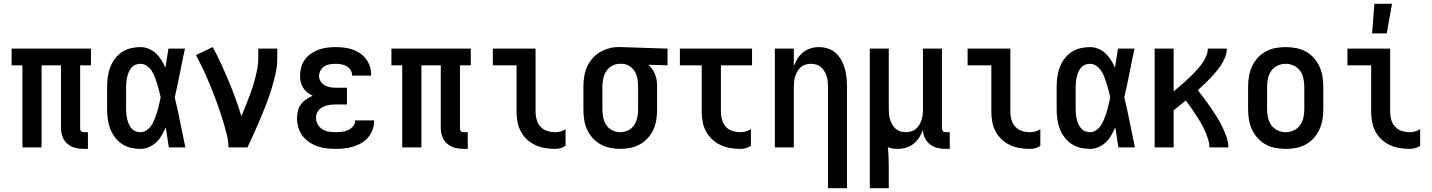

<svg xmlns="http://www.w3.org/2000/svg" viewBox="-20 -776 7540 1011"><path d="M443 8H423Q399 8 376.5 2.5Q354 -3 336 -18Q318 -33 309.5 -55.5Q301 -78 301 -101V-432H199V0H98V-432H41V-520H459V-432H402V-101Q402 -97 403 -92.5Q404 -88 407 -85Q410 -82 414 -81Q418 -80 423 -80H443Z M720 8Q694 8 668.5 2Q643 -4 621.5 -18.5Q600 -33 584.5 -54Q569 -75 560 -99Q551 -123 547.5 -148.5Q544 -174 544 -200V-320Q544 -346 547.5 -371.5Q551 -397 560 -421Q569 -445 584.5 -466Q600 -487 621.5 -501.5Q643 -516 668.5 -522Q694 -528 720 -528Q742 -528 763.5 -519Q785 -510 801.5 -494.5Q818 -479 830 -459.5Q842 -440 851 -420Q855 -445 859 -470Q863 -495 867 -520H954Q940 -456 927.5 -391.5Q915 -327 900 -263Q916 -198 929 -132Q942 -66 956 0H869Q865 -26 861 -52.5Q857 -79 853 -105Q843 -84 831.5 -63.5Q820 -43 803 -27Q786 -11 764.5 -1.5Q743 8 720 8ZM720 -80Q734 -80 746.5 -87Q759 -94 768.5 -104.5Q778 -115 784.5 -128Q791 -141 796 -154Q801 -167 805.5 -180.5Q810 -194 813.5 -208Q817 -222 820 -236Q823 -250 826 -264Q822 -282 817.5 -299.5Q813 -317 807.5 -334.5Q802 -352 795.5 -369.5Q789 -387 779 -402.5Q769 -418 753.5 -429Q738 -440 720 -440Q706 -440 693.5 -435Q681 -430 672.5 -420Q664 -410 658.5 -397.5Q653 -385 650 -372.5Q647 -360 645.5 -346.5Q644 -333 644 -320V-200Q644 -187 645.5 -173.5Q647 -160 650 -147.5Q653 -135 658.5 -122.5Q664 -110 672.5 -100Q681 -90 693.5 -85Q706 -80 720 -80Z M1183 0Q1183 -32 1175 -64Q1167 -96 1158 -127Q1149 -158 1138.5 -188.5Q1128 -219 1117 -249.5Q1106 -280 1093.5 -310Q1081 -340 1068.5 -369.5Q1056 -399 1041.5 -428Q1027 -457 1012 -486L1100 -528Q1124 -485 1144.5 -440Q1165 -395 1184 -349.5Q1203 -304 1220 -257.5Q1237 -211 1251 -164Q1261 -188 1271 -212.5Q1281 -237 1290.5 -262Q1300 -287 1308.5 -312.5Q1317 -338 1323.5 -363.5Q1330 -389 1335 -415Q1340 -441 1340 -468V-520H1440V-468Q1440 -427 1430.5 -386Q1421 -345 1409 -305.5Q1397 -266 1382 -227.5Q1367 -189 1351 -151Q1335 -113 1318 -75Q1301 -37 1283 0Z M1747 8Q1723 8 1698.5 5Q1674 2 1651 -6Q1628 -14 1607.5 -28Q1587 -42 1572.5 -61.5Q1558 -81 1551 -105Q1544 -129 1544 -153Q1544 -172 1548.5 -191.5Q1553 -211 1564.5 -226.5Q1576 -242 1592.5 -253Q1609 -264 1626 -272Q1611 -279 1598 -289.5Q1585 -300 1576 -314Q1567 -328 1563.5 -344.5Q1560 -361 1560 -377Q1560 -400 1566 -422Q1572 -444 1585.5 -462.5Q1599 -481 1618 -494Q1637 -507 1658 -514.5Q1679 -522 1701.5 -525Q1724 -528 1747 -528Q1769 -528 1791 -525.5Q1813 -523 1834 -516Q1855 -509 1874 -496.5Q1893 -484 1906.5 -466.5Q1920 -449 1927 -428Q1934 -407 1934 -385V-378H1834V-381Q1834 -395 1825.5 -408Q1817 -421 1804 -428Q1791 -435 1776.5 -437.5Q1762 -440 1747 -440Q1732 -440 1716.5 -437.5Q1701 -435 1688.5 -427Q1676 -419 1668 -405Q1660 -391 1660 -376Q1660 -361 1668.5 -347.5Q1677 -334 1690.5 -326.5Q1704 -319 1719.5 -316.5Q1735 -314 1750 -314H1807V-226H1750Q1738 -226 1726 -225Q1714 -224 1702.5 -221Q1691 -218 1680 -212.5Q1669 -207 1660.5 -198.5Q1652 -190 1648 -178.5Q1644 -167 1644 -155Q1644 -137 1653.5 -120.5Q1663 -104 1678 -95Q1693 -86 1711 -83Q1729 -80 1747 -80Q1764 -80 1780.5 -82Q1797 -84 1812 -90.5Q1827 -97 1838.5 -110.5Q1850 -124 1850 -140V-142H1950V-138Q1950 -114 1941.5 -92Q1933 -70 1918 -52Q1903 -34 1882.5 -22.5Q1862 -11 1839.5 -4Q1817 3 1793.5 5.5Q1770 8 1747 8Z M2443 8H2423Q2399 8 2376.5 2.5Q2354 -3 2336 -18Q2318 -33 2309.5 -55.5Q2301 -78 2301 -101V-432H2199V0H2098V-432H2041V-520H2459V-432H2402V-101Q2402 -97 2403 -92.5Q2404 -88 2407 -85Q2410 -82 2414 -81Q2418 -80 2423 -80H2443Z M2903 8Q2876 8 2849.5 3.5Q2823 -1 2799 -12Q2775 -23 2755 -41.5Q2735 -60 2722.5 -83.5Q2710 -107 2705 -133.5Q2700 -160 2700 -187V-432H2575V-520H2800V-187Q2800 -166 2806 -145Q2812 -124 2826.5 -108.5Q2841 -93 2861.5 -86.5Q2882 -80 2903 -80Q2918 -80 2932 -84Q2946 -88 2958 -96V-8Q2946 0 2932 4Q2918 8 2903 8Z M3246 8Q3219 8 3192.5 2.5Q3166 -3 3142.5 -16Q3119 -29 3100.5 -49.5Q3082 -70 3071 -94.5Q3060 -119 3056 -146Q3052 -173 3052 -200V-320Q3052 -346 3056 -372Q3060 -398 3070 -421.5Q3080 -445 3097 -465.5Q3114 -486 3136 -499.5Q3158 -513 3183 -520.5Q3208 -528 3234 -528H3250L3495 -520V-432L3394 -435Q3406 -425 3415 -411.5Q3424 -398 3430 -383Q3436 -368 3438 -352Q3440 -336 3440 -320V-200Q3440 -173 3436 -146Q3432 -119 3421 -94.5Q3410 -70 3391.5 -49.5Q3373 -29 3349.5 -16Q3326 -3 3299.5 2.5Q3273 8 3246 8ZM3246 -80Q3268 -80 3287.5 -89.5Q3307 -99 3319 -117Q3331 -135 3335.5 -156.5Q3340 -178 3340 -200V-320Q3340 -340 3336.5 -360.5Q3333 -381 3323 -398.5Q3313 -416 3295.5 -427.5Q3278 -439 3257 -440H3243Q3222 -440 3203 -429.5Q3184 -419 3172.5 -401Q3161 -383 3156.5 -362Q3152 -341 3152 -320V-200Q3152 -178 3156.5 -156.5Q3161 -135 3173 -117Q3185 -99 3204.5 -89.5Q3224 -80 3246 -80Z M3879 8Q3852 8 3825.5 3.5Q3799 -1 3775 -12Q3751 -23 3731 -41.5Q3711 -60 3698 -83.5Q3685 -107 3680 -133.5Q3675 -160 3675 -187V-432H3560V-520H3940V-432H3776V-187Q3776 -166 3782 -145Q3788 -124 3802 -108.5Q3816 -93 3837 -86.5Q3858 -80 3879 -80Q3893 -80 3907 -84Q3921 -88 3934 -96V-8Q3921 0 3907 4Q3893 8 3879 8Z M4340 215V-320Q4340 -334 4338.5 -348Q4337 -362 4332.5 -375.5Q4328 -389 4320.5 -401.5Q4313 -414 4302.5 -423Q4292 -432 4278 -436Q4264 -440 4250 -440Q4236 -440 4222 -436Q4208 -432 4197.5 -423Q4187 -414 4179.5 -401.5Q4172 -389 4167.5 -375.5Q4163 -362 4161.5 -348Q4160 -334 4160 -320V0H4060V-520H4160V-428Q4168 -449 4180 -468Q4192 -487 4209.5 -501Q4227 -515 4248.5 -521.5Q4270 -528 4292 -528Q4316 -528 4339.5 -520.5Q4363 -513 4380.5 -497Q4398 -481 4410 -459.5Q4422 -438 4428.5 -415Q4435 -392 4437.5 -368Q4440 -344 4440 -320V215Z M4560 215V-520H4660V-200Q4660 -186 4661.5 -172Q4663 -158 4667.5 -144.5Q4672 -131 4679.5 -118.5Q4687 -106 4697.5 -97Q4708 -88 4722 -84Q4736 -80 4750 -80Q4764 -80 4778 -84Q4792 -88 4802.5 -97Q4813 -106 4820.5 -118.5Q4828 -131 4832.5 -144.5Q4837 -158 4838.5 -172Q4840 -186 4840 -200V-520H4940V-101Q4940 -97 4941.5 -92.5Q4943 -88 4945.5 -85Q4948 -82 4952.5 -81Q4957 -80 4961 -80H4981V8H4961Q4939 8 4917 3Q4895 -2 4877.5 -15.5Q4860 -29 4850 -49.5Q4840 -70 4840 -92Q4832 -71 4820 -52Q4808 -33 4790.5 -19Q4773 -5 4751.5 1.5Q4730 8 4708 8Q4694 8 4681 6Q4668 4 4655 -1Q4658 26 4659 53Q4660 80 4660 108V215Z M5403 8Q5376 8 5349.5 3.5Q5323 -1 5299 -12Q5275 -23 5255 -41.5Q5235 -60 5222.5 -83.5Q5210 -107 5205 -133.5Q5200 -160 5200 -187V-432H5075V-520H5300V-187Q5300 -166 5306 -145Q5312 -124 5326.5 -108.5Q5341 -93 5361.5 -86.5Q5382 -80 5403 -80Q5418 -80 5432 -84Q5446 -88 5458 -96V-8Q5446 0 5432 4Q5418 8 5403 8Z M5720 8Q5694 8 5668.5 2Q5643 -4 5621.5 -18.5Q5600 -33 5584.5 -54Q5569 -75 5560 -99Q5551 -123 5547.5 -148.5Q5544 -174 5544 -200V-320Q5544 -346 5547.5 -371.5Q5551 -397 5560 -421Q5569 -445 5584.5 -466Q5600 -487 5621.5 -501.5Q5643 -516 5668.5 -522Q5694 -528 5720 -528Q5742 -528 5763.5 -519Q5785 -510 5801.5 -494.5Q5818 -479 5830 -459.5Q5842 -440 5851 -420Q5855 -445 5859 -470Q5863 -495 5867 -520H5954Q5940 -456 5927.5 -391.5Q5915 -327 5900 -263Q5916 -198 5929 -132Q5942 -66 5956 0H5869Q5865 -26 5861 -52.5Q5857 -79 5853 -105Q5843 -84 5831.5 -63.5Q5820 -43 5803 -27Q5786 -11 5764.5 -1.5Q5743 8 5720 8ZM5720 -80Q5734 -80 5746.5 -87Q5759 -94 5768.5 -104.5Q5778 -115 5784.5 -128Q5791 -141 5796 -154Q5801 -167 5805.5 -180.5Q5810 -194 5813.5 -208Q5817 -222 5820 -236Q5823 -250 5826 -264Q5822 -282 5817.5 -299.5Q5813 -317 5807.5 -334.5Q5802 -352 5795.5 -369.5Q5789 -387 5779 -402.5Q5769 -418 5753.5 -429Q5738 -440 5720 -440Q5706 -440 5693.5 -435Q5681 -430 5672.5 -420Q5664 -410 5658.5 -397.5Q5653 -385 5650 -372.5Q5647 -360 5645.5 -346.5Q5644 -333 5644 -320V-200Q5644 -187 5645.5 -173.5Q5647 -160 5650 -147.5Q5653 -135 5658.5 -122.5Q5664 -110 5672.5 -100Q5681 -90 5693.5 -85Q5706 -80 5720 -80Z M6060 0V-520H6160V-295Q6175 -307 6189 -319Q6203 -331 6216.5 -343Q6230 -355 6243.5 -368Q6257 -381 6269.5 -394Q6282 -407 6294 -421.5Q6306 -436 6316 -451.5Q6326 -467 6333 -484.5Q6340 -502 6340 -520H6440Q6440 -497 6431.5 -475.5Q6423 -454 6410.5 -435Q6398 -416 6383.5 -398.5Q6369 -381 6353 -364.5Q6337 -348 6320.5 -332Q6304 -316 6287 -301Q6305 -279 6322.5 -255.5Q6340 -232 6356 -208.5Q6372 -185 6387.5 -160.5Q6403 -136 6415.5 -110Q6428 -84 6438 -56.5Q6448 -29 6448 0H6348Q6348 -23 6340.5 -45.5Q6333 -68 6323.5 -89.5Q6314 -111 6302 -131Q6290 -151 6277.5 -170.5Q6265 -190 6251.5 -209Q6238 -228 6224 -247Q6208 -234 6192 -221Q6176 -208 6160 -195V0Z M6750 8Q6723 8 6696 3Q6669 -2 6645 -15Q6621 -28 6602.5 -48.5Q6584 -69 6572.5 -94Q6561 -119 6556.5 -146Q6552 -173 6552 -200V-320Q6552 -347 6556.5 -374Q6561 -401 6572.5 -426Q6584 -451 6602.5 -471.5Q6621 -492 6645 -505Q6669 -518 6696 -523Q6723 -528 6750 -528Q6777 -528 6804 -523Q6831 -518 6855 -505Q6879 -492 6897.5 -471.5Q6916 -451 6927.5 -426Q6939 -401 6943.5 -374Q6948 -347 6948 -320V-200Q6948 -173 6943.5 -146Q6939 -119 6927.5 -94Q6916 -69 6897.5 -48.5Q6879 -28 6855 -15Q6831 -2 6804 3Q6777 8 6750 8ZM6750 -80Q6772 -80 6792.5 -89.5Q6813 -99 6825.5 -116.5Q6838 -134 6843 -156Q6848 -178 6848 -200V-320Q6848 -342 6843 -364Q6838 -386 6825.5 -403.5Q6813 -421 6792.5 -430.5Q6772 -440 6750 -440Q6728 -440 6707.5 -430.5Q6687 -421 6674.5 -403.5Q6662 -386 6657 -364Q6652 -342 6652 -320V-200Q6652 -178 6657 -156Q6662 -134 6674.5 -116.5Q6687 -99 6707.5 -89.5Q6728 -80 6750 -80Z M7403 8Q7376 8 7349.5 3.5Q7323 -1 7299 -12Q7275 -23 7255 -41.5Q7235 -60 7222.5 -83.5Q7210 -107 7205 -133.5Q7200 -160 7200 -187V-432H7075V-520H7300V-187Q7300 -166 7306 -145Q7312 -124 7326.5 -108.5Q7341 -93 7361.5 -86.5Q7382 -80 7403 -80Q7418 -80 7432 -84Q7446 -88 7458 -96V-8Q7446 0 7432 4Q7418 8 7403 8ZM7205 -600 7217 -756H7310L7282 -600Z"/></svg>

Font: Iosevka Term Curly Semibold
Style: Regular
Weight: 600
Designer: Belleve Invis
Foundry: Belleve Invis
Version: Version 32.3.0